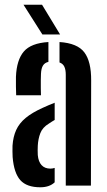

<svg xmlns="http://www.w3.org/2000/svg" viewBox="-20 -786 452 813"><path d="M33.5 -121Q33 -132 32.8 -145Q32.5 -158 33 -169Q35.5 -207 48.5 -235.5Q61.5 -264 88.5 -286.5Q115.5 -309 161 -329.5Q174 -335.5 186.5 -340.8Q199 -346 211.5 -351V-278Q206 -275 200 -271.2Q194 -267.5 187.5 -263Q160 -246.5 150.8 -222.2Q141.5 -198 140 -169Q139.5 -159.5 139.5 -149.5Q139.5 -139.5 140 -129.5Q142.5 -101.5 156 -86.8Q169.5 -72 193.5 -72Q202.5 -72 211.5 -75V-14Q189.5 7 150.5 7Q93 7 66 -23.2Q39 -53.5 33.5 -121ZM48.5 -382.5Q48 -394.5 47.5 -418.8Q47 -443 47.5 -461Q50.5 -532.5 81 -568Q111.5 -603.5 185 -608V-524Q169.5 -520.5 162 -508.5Q154.5 -496.5 153.5 -473Q153 -463.5 152.8 -446.5Q152.5 -429.5 152.8 -412Q153 -394.5 153.5 -382.5ZM258.5 0V-469.5Q258.5 -490.5 252.5 -503.5Q246.5 -516.5 232 -521.5V-608Q308 -603 337.2 -564.2Q366.5 -525.5 366 -445L365 0ZM159.5 -640 79.5 -766H158L234.5 -640Z"/></svg>

Font: Big Shoulders Stencil Display Thin
Style: Bold
Weight: 700
Version: Version 2.001